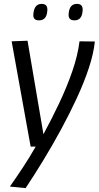

<svg xmlns="http://www.w3.org/2000/svg" viewBox="-20 -753 509 990"><path d="M390 -540 469 -539Q463 -478 438.5 -403.5Q414 -329 376.5 -248Q339 -167 294.5 -85Q250 -3 203 74Q156 151 112 217L31 209Q64 162 98 110.5Q132 59 164 3H138L40 -540L122 -543L204 -61Q246 -138 285.5 -221.5Q325 -305 353 -386Q381 -467 390 -540ZM364 -648Q331 -648 334 -681Q337 -733 377 -733Q409 -733 406 -698Q403 -648 364 -648ZM181 -648Q149 -648 152 -680Q156 -733 195 -733Q227 -733 224 -698Q221 -648 181 -648Z"/></svg>

Font: Georama
Style: Italic
Weight: 400
Italic angle: -9°
Designer: Jean-Baptiste Levee
Foundry: Production Type
Version: Version 1.000